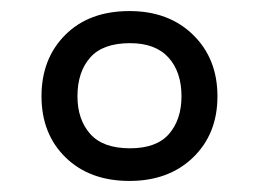

<svg xmlns="http://www.w3.org/2000/svg" viewBox="-20 -744 468 347"><path d="M214 -417Q142 -417 98.5 -459.5Q55 -502 55 -570Q55 -638 98 -681Q141 -724 214 -724Q285 -724 329 -681Q373 -638 373 -570Q373 -502 329 -459.5Q285 -417 214 -417ZM215 -476Q263 -476 285.5 -502Q308 -528 308 -570Q308 -614 284.5 -640Q261 -666 215 -666Q166 -666 143 -640Q120 -614 120 -570Q120 -528 143 -502Q166 -476 215 -476Z"/></svg>

Font: Noto Sans Tifinagh Azawagh
Style: Regular
Weight: 400
Designer: JamraPatel
Foundry: JamraPatel LLC
Version: Version 2.006; ttfautohint (v1.8.4.7-5d5b)